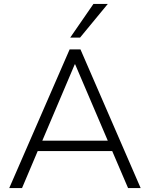

<svg xmlns="http://www.w3.org/2000/svg" viewBox="-20 -956 762 976"><path d="M27 0 334 -705H389L695 0H631L544 -203L577 -188H144L178 -203L92 0ZM360 -629 190 -229 167 -241H554L533 -229L362 -629ZM337 -765 455 -936H528L387 -765Z"/></svg>

Font: Nunito Sans 12pt Light
Style: Regular
Weight: 300
Designer: Vernon Adams
Foundry: Vernon Adams
Version: Version 3.101;gftools[0.9.27]